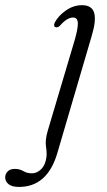

<svg xmlns="http://www.w3.org/2000/svg" viewBox="-152 -472 414 740"><path d="M201 -332 68.5 119.5Q30 248.5 -79 248.5Q-105.5 248.5 -118.8 238Q-132 227.5 -132 212Q-132 198.5 -122.5 188.8Q-113 179 -95 179Q-76 179 -62 187.5Q-48 196 -29 196Q-9.5 196 6.8 180Q23 164 27 134Q29 116 25.2 92.2Q21.5 68.5 32 32L135 -314.5Q148.5 -360.5 148 -382.5Q147.5 -404.5 129 -404.5Q118.5 -404.5 106.2 -397.2Q94 -390 79 -373Q71 -365 63 -367Q52 -370 59.5 -386Q73.5 -412 102.5 -432Q131.5 -452 164 -452Q202.5 -452 211 -422.2Q219.5 -392.5 201 -332Z"/></svg>

Font: Fraunces 72pt S050 Light
Style: Italic
Weight: 300
Italic angle: -16°
Version: Version 1.000; ttfautohint (v1.8.3)